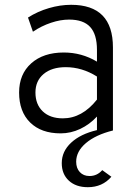

<svg xmlns="http://www.w3.org/2000/svg" viewBox="-20 -543 563 799"><path d="M345.5 236Q296 236 266.5 208.8Q237 181.5 237 136Q237 87 276 50.8Q315 14.5 383.5 -1.5V-58Q353 -25 313.8 -6.5Q274.5 12 232.5 12Q151.5 12 105.5 -33.2Q59.5 -78.5 59.5 -158Q59.5 -234.5 110 -279.5Q160.5 -324.5 245.5 -324.5Q320 -324.5 383.5 -286.5V-335.5Q383.5 -400 355.2 -430.8Q327 -461.5 267.5 -461.5Q231.5 -461.5 192 -448.2Q152.5 -435 117 -411L96.5 -470Q136.5 -495.5 183.5 -509.2Q230.5 -523 276 -523Q450 -523 450 -345.5V0Q378 18 337.5 52.5Q297 87 297 130Q297 157 312.2 173.2Q327.5 189.5 352.5 189.5Q384 189.5 405.5 165L443.5 192.5Q406 236 345.5 236ZM241.5 -50.5Q321.5 -50.5 383.5 -128.5V-224.5Q321.5 -263.5 253.5 -263.5Q195.5 -263.5 161.5 -235Q127.5 -206.5 127.5 -158Q127.5 -108.5 158 -79.5Q188.5 -50.5 241.5 -50.5Z"/></svg>

Font: Overpass Light
Style: Regular
Weight: 300
Designer: Delve Withrington, Dave Bailey, Thomas Jockin
Foundry: Delve Fonts LLC
Version: Version 4.000; ttfautohint (v1.8.3)